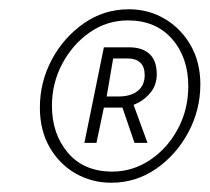

<svg xmlns="http://www.w3.org/2000/svg" viewBox="-20 -726 452 414"><path d="M220 -332Q178 -332 143 -352Q108 -372 87 -408.5Q66 -445 66 -494Q66 -549 91.5 -597Q117 -645 160.5 -675.5Q204 -706 258 -706Q300 -706 335 -685.5Q370 -665 391 -628.5Q412 -592 412 -544Q412 -489 386 -440.5Q360 -392 316.5 -362Q273 -332 220 -332ZM222 -356Q266 -356 303.5 -381Q341 -406 363.5 -448Q386 -490 386 -540Q386 -602 351 -642Q316 -682 256 -682Q211 -682 174 -656.5Q137 -631 114.5 -589Q92 -547 92 -498Q92 -437 126.5 -396.5Q161 -356 222 -356ZM162 -418 204 -624H258Q287 -624 302.5 -609.5Q318 -595 318 -566Q318 -542 303.5 -525Q289 -508 268 -500L298 -418H270L244 -494H204L188 -418ZM210 -518H236Q262 -518 277 -530Q292 -542 292 -564Q292 -600 254 -600H224Z"/></svg>

Font: Source Sans 3 ExtraLight
Style: Italic
Weight: 250
Italic angle: -11°
Designer: Paul D. Hunt
Foundry: Adobe
Version: Version 3.046;hotconv 1.0.118;makeotfexe 2.5.65603